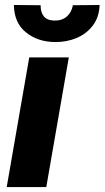

<svg xmlns="http://www.w3.org/2000/svg" viewBox="-20 -762 426 782"><path d="M260.3 -528.3 168.5 0H7.3L99.1 -528.3ZM276.9 -740.7 385.7 -741.7Q383.8 -691.4 357.7 -657.5Q331.5 -623.5 290.5 -606.7Q249.5 -589.8 202.1 -590.8Q132.8 -591.8 85.2 -630.6Q37.6 -669.4 36.6 -741.7L145.5 -740.7Q145 -712.4 158.4 -695.6Q171.9 -678.7 202.1 -678.2Q232.4 -677.7 252 -694.6Q271.5 -711.4 276.9 -740.7Z"/></svg>

Font: Roboto Black
Style: Italic
Weight: 900
Italic angle: -12°
Designer: Christian Robertson
Foundry: Google
Version: Version 3.0; 2020